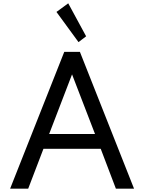

<svg xmlns="http://www.w3.org/2000/svg" viewBox="-20 -1138 870 1158"><path d="M41 0H150L242 -240.5H587.5L679 0H788.5L462 -825H367.5ZM276.5 -330 414.5 -689.5 553 -330ZM453.5 -884 499.5 -919 391.5 -1118 320.5 -1066Z"/></svg>

Font: Spartan Medium
Style: Regular
Weight: 500
Designer: Matt Bailey, Mirko Velimirovic
Foundry: Matt Bailey
Version: Version 1.003; ttfautohint (v1.8.3)